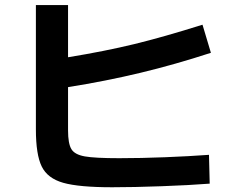

<svg xmlns="http://www.w3.org/2000/svg" viewBox="-20 -748 978 781"><path d="M126 -221.7V-727.5H256.8V-515.1Q406.7 -539.6 526.1 -568.6Q645.5 -597.7 803.7 -647.5L837.9 -533.2Q692.4 -485.8 551.5 -451.9Q410.6 -418 256.8 -393.6V-217.8Q256.8 -164.1 270.3 -141.6Q283.7 -119.1 325 -111.8Q366.2 -104.5 464.8 -104.5Q551.8 -104.5 650.9 -108.4Q750 -112.3 830.1 -118.2L833 -1Q751.5 5.4 637.5 9.5Q523.4 13.7 436.5 13.7Q301.3 13.7 237.3 -4.4Q173.3 -22.5 149.7 -70.8Q126 -119.1 126 -221.7Z"/></svg>

Font: Pretendard JP
Style: Bold
Weight: 700
Designer: Base glyphs from Inter by Rasmus Andersson; Hangeul glyphs from Noto Sans CJK(Source Han Sans) by Jang Soo-young and Kan
Foundry: Kil Hyung-jin
Version: Version 1.309